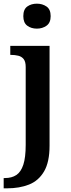

<svg xmlns="http://www.w3.org/2000/svg" viewBox="-37 -786 385 1046"><path d="M-17 240V184H-10Q27 184 52 167.5Q77 151 90 111.5Q103 72 103 3V-421Q103 -450 92 -464Q81 -478 62.5 -482.5Q44 -487 22 -487H19V-536H233V8Q233 97 203 148Q173 199 121 219.5Q69 240 2 240ZM164 -630Q133 -630 111.5 -646Q90 -662 90 -698Q90 -735 111.5 -750.5Q133 -766 164 -766Q194 -766 216.5 -750.5Q239 -735 239 -698Q239 -662 216.5 -646Q194 -630 164 -630Z"/></svg>

Font: Noto Serif Bengali SemiBold
Style: Regular
Weight: 600
Version: Version 2.003